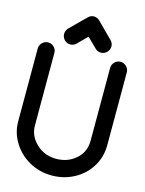

<svg xmlns="http://www.w3.org/2000/svg" viewBox="-156 -1133 972 1283"><g transform="rotate(15 330.5 -492.0)"><path d="M22 -233.9C22 -181.6 35.6 -133.3 63.5 -88.4C91.3 -43.5 128.4 -7.8 175.8 18.6C223.1 44.9 274.9 58.1 330.1 58.1C385.3 58.1 436.5 45.9 483.4 21C530.8 -3.9 568.4 -38.6 596.2 -83.5C624 -128.4 638.2 -178.7 638.2 -233.9V-736.8C638.2 -752.9 632.3 -766.6 621.1 -777.8C609.9 -789.1 596.2 -794.9 580.6 -794.9C564.9 -794.9 551.3 -789.1 540 -777.8C528.8 -766.6 522.9 -752.9 522.9 -736.8V-233.9C522.9 -181.6 504.4 -139.2 466.8 -106.4C429.7 -73.7 384.3 -57.1 330.1 -57.1C276.9 -57.1 231 -74.7 193.4 -110.4C155.8 -146 137.2 -187.5 137.2 -233.9V-736.8C137.2 -752.9 131.8 -766.6 120.6 -777.8C109.4 -789.1 96.2 -794.9 80.1 -794.9C64 -794.9 50.3 -789.1 39.1 -777.8C27.8 -766.6 22 -752.9 22 -736.8ZM183.1 -918C161.6 -895 161.6 -859.9 183.6 -836.9C194.8 -825.7 208 -819.8 224.1 -819.8C240.2 -819.8 253.9 -825.7 265.1 -836.9L330.1 -901.9L396 -836.9C406.7 -825.7 419.9 -819.8 436 -819.8C452.1 -819.8 465.8 -825.7 477.1 -836.9C500 -859.9 500 -895 477.1 -918L371.1 -1023.9C347.2 -1047.9 313 -1047.9 290 -1023.9Z"/></g></svg>

Font: Nemoy
Style: Bold
Weight: 700
Designer: BSozoo
Foundry: BSozoo
Version: Version 001.000